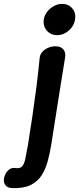

<svg xmlns="http://www.w3.org/2000/svg" viewBox="-118 -750 406 983"><path d="M-56 213Q-79 212 -89.5 199Q-100 186 -98 167Q-95 143 -79 125Q-63 107 -41 110Q-18 114 -6.5 103.5Q5 93 11 65.5Q17 38 25 -7Q37 -82 48 -156.5Q59 -231 68.5 -305Q78 -379 85 -453Q87 -472 99 -485Q111 -498 129 -505.5Q147 -513 166 -513Q193 -513 206.5 -497Q220 -481 215 -454Q203 -379 191 -305Q179 -231 167.5 -156.5Q156 -82 144 -7Q137 37 125.5 78Q114 119 93.5 150Q73 181 37 198Q1 215 -56 213ZM174 -570Q152 -570 135.5 -581Q119 -592 111 -610Q103 -628 106 -650Q110 -673 124 -690.5Q138 -708 158 -719Q178 -730 200 -730Q233 -730 252.5 -706.5Q272 -683 266 -650Q263 -628 249.5 -610Q236 -592 216.5 -581Q197 -570 174 -570Z"/></svg>

Font: Winky Sans Medium
Style: Italic
Weight: 500
Italic angle: -8.97852°
Designer: Simon Atzbach
Foundry: typofactur
Version: Version 1.205